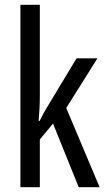

<svg xmlns="http://www.w3.org/2000/svg" viewBox="-20 -780 439 800"><path d="M146 -383V-760H65V0H146V-199L201 -265L308 0H395L256 -330L386 -537H299L179 -338C167 -319 156 -298 145 -276H141C144 -311 146 -346 146 -383Z"/></svg>

Font: Noto Sans Arabic UI XCn
Style: Regular
Weight: 400
Width: 2
Designer: Monotype Design Team, Nadine Chahine and Nizar Qandah
Foundry: Monotype Imaging Inc.
Version: Version 2.010